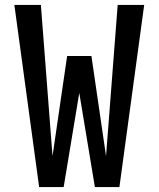

<svg xmlns="http://www.w3.org/2000/svg" viewBox="-20 -755 640 775"><path d="M138 0 38 -735H145L192 -125L251 -529H349L408 -125L455 -735H562L462 0H363L300 -380L237 0Z"/></svg>

Font: Iosevka Custom SmBdEx
Style: Regular
Weight: 600
Width: 7
Monospace: yes
Designer: Belleve Invis
Foundry: Belleve Invis
Version: Version 11.2.4; ttfautohint (v1.8.4)